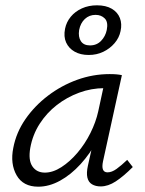

<svg xmlns="http://www.w3.org/2000/svg" viewBox="-20 -697 545 723"><path d="M124 6Q67 6 42.5 -37Q18 -80 30 -140Q41 -198 75.5 -248Q110 -298 160.5 -336.5Q211 -375 270.5 -396.5Q330 -418 393 -418Q408 -418 419 -417Q430 -416 439 -414L368 -90Q359 -48 385 -48Q401 -48 419 -61Q437 -74 459 -95L480 -68Q445 -33 416 -14Q387 5 359 5Q340 5 326.5 -3Q313 -11 309 -28.5Q305 -46 311 -73L349 -243L386 -277Q374 -221 347 -170Q320 -119 283.5 -79Q247 -39 206 -16.5Q165 6 124 6ZM149 -47Q179 -47 211 -67.5Q243 -88 271.5 -121.5Q300 -155 320.5 -196Q341 -237 350 -278L374 -389L407 -362Q400 -364 391 -364.5Q382 -365 373 -365Q324 -365 278 -348Q232 -331 194 -301.5Q156 -272 129.5 -231Q103 -190 94 -140Q86 -94 102 -70.5Q118 -47 149 -47ZM314 -490Q283 -490 261 -502.5Q239 -515 229 -537Q219 -559 225 -589Q230 -614 246.5 -634Q263 -654 288.5 -665.5Q314 -677 345 -677Q379 -677 401 -664Q423 -651 431.5 -629Q440 -607 434 -580Q429 -555 411.5 -534.5Q394 -514 369 -502Q344 -490 314 -490ZM319 -526Q344 -526 360.5 -543Q377 -560 382 -584Q388 -614 374.5 -627.5Q361 -641 340 -641Q316 -641 299.5 -625.5Q283 -610 278 -584Q274 -558 284.5 -542Q295 -526 319 -526Z"/></svg>

Font: Ysabeau
Style: Italic
Weight: 400
Italic angle: -12°
Designer: Christian Thalmann (Catharsis Fonts)
Version: Version 2.000;gftools[0.9.27.dev2+g8671c4b]